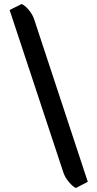

<svg xmlns="http://www.w3.org/2000/svg" viewBox="-20 -739 486 958"><path d="M151 -641 418 168 359 199Q344 193 324 169.5Q304 146 296 121L28 -689L88 -719Q105 -712 124 -689Q143 -666 151 -641Z"/></svg>

Font: Patua One
Style: Regular
Weight: 400
Designer: luciano Vergara
Foundry: Luciano Vergara
Version: Version 1.002